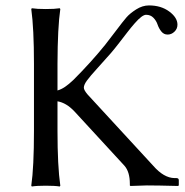

<svg xmlns="http://www.w3.org/2000/svg" viewBox="-20 -678 677 701"><path d="M523.9 -658.2Q567.9 -658.2 597.9 -636Q627.9 -613.8 627.9 -587.9Q627.9 -572.8 616.9 -562.3Q606 -551.8 592 -551.8Q578.1 -551.8 569.1 -563Q560.1 -574.2 555.4 -588.1Q550.8 -602.1 540.3 -613Q529.8 -624 513.2 -624Q506.3 -624 496.1 -616.5Q485.8 -608.9 471.9 -593Q458 -577.1 446 -561.5Q434.1 -545.9 415.5 -522Q397 -498 383.8 -482.9Q365.7 -461.9 336.9 -430.4Q308.1 -398.9 297.1 -383.5Q286.1 -368.2 286.1 -357.9Q286.1 -349.1 299.8 -333L539.1 -73.2Q578.1 -28.3 617.2 -27.8H624Q632.8 -27.8 632.8 -20V-1L629.9 1Q554.7 -1 516.1 -1L456.1 1L454.1 -1V-6.8Q454.1 -50.8 434.1 -73.2L252 -271Q222.2 -302.7 189.9 -308.1V-200.2Q189.9 -71.3 200.2 0L198.2 2.9Q180.2 0 147 0Q113.8 0 96.2 2.9L94.2 0Q104 -67.9 104 -200.2V-444.8Q104 -573.7 94.2 -645L96.2 -647.9Q114.3 -645 147.2 -645Q180.2 -645 198.2 -647.9L200.2 -645Q190.4 -579.1 189.9 -444.8V-347.7Q203.6 -351.6 217.3 -360.8Q231 -370.1 248 -386.2Q312 -450.2 363.8 -514.2Q376 -529.3 402.6 -564.7Q429.2 -600.1 441.7 -614.5Q454.1 -628.9 477.1 -643.6Q500 -658.2 523.9 -658.2Z"/></svg>

Font: Biolilbert
Style: Regular
Weight: 400
Designer: Philipp H. Poll
Foundry: Philipp H. Poll
Version: Version 1.1.0